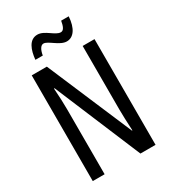

<svg xmlns="http://www.w3.org/2000/svg" viewBox="-215 -1014 1000 1123"><g transform="rotate(-30 284.5 -452.5)"><path d="M137 -782H187C193 -819 207 -841 225 -841C256 -841 303 -783 351 -783C396 -783 428 -826 433 -905H382C376 -870 367 -847 347 -847C310 -847 269 -904 220 -904C164 -904 143 -845 137 -782ZM497 0V-714H417V-286C417 -248 419 -200 422 -141H419L175 -714H73V0H153V-438C153 -479 151 -527 147 -582H151L395 0Z"/></g></svg>

Font: Noto Sans Gurmukhi UI ExtraCondensed
Style: Regular
Weight: 400
Width: 2
Designer: Jelle Bosma - Monotype Design Team
Foundry: Monotype Imaging Inc.
Version: Version 2.004